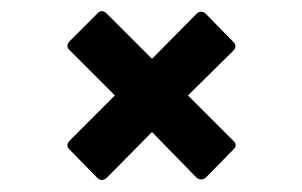

<svg xmlns="http://www.w3.org/2000/svg" viewBox="-20 -468 529 336"><path d="M150 -157 102 -206Q94 -213 102 -222L181 -301L102 -380Q94 -387 102 -396L150 -444Q158 -453 167 -444L246 -365L324 -444Q332 -451 340 -444L388 -395Q396 -387 388 -379L309 -301L388 -222Q397 -214 388 -206L340 -157Q332 -151 324 -157L246 -237L167 -157Q158 -149 150 -157Z"/></svg>

Font: Sofia Sans Condensed
Style: Bold
Weight: 700
Designer: Botio Nikoltchev, Ani Petrova
Foundry: lettersoup
Version: Version 4.101; ttfautohint (v1.8.4.7-5d5b)